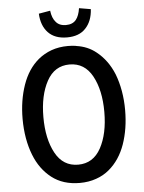

<svg xmlns="http://www.w3.org/2000/svg" viewBox="-62 -984 783 1042"><g transform="rotate(-5 330.0 -462.5)"><path d="M609.4 -362.3Q609.4 -417 600.6 -466.8Q591.8 -516.6 575.2 -559.6Q543 -638.7 482.4 -686.5Q437.5 -722.7 376 -731.4Q375 -731.4 373 -732.4Q352.5 -735.4 330.1 -735.4Q281.2 -735.4 240.2 -720.7Q200.2 -706.1 168 -679.7Q109.4 -630.9 80.1 -546.9Q50.8 -462.9 50.8 -362.3Q50.8 -307.6 59.6 -256.8Q68.4 -207 85 -165Q116.2 -85 177.7 -37.1Q239.3 10.7 330.1 10.7Q378.9 10.7 419.9 -3.9Q460 -17.6 491.2 -43.9Q550.8 -93.8 580.1 -176.8Q609.4 -260.7 609.4 -362.3ZM496.1 -362.3Q496.1 -243.2 454.1 -166Q412.1 -88.9 330.1 -88.9Q248 -88.9 206.1 -166Q164.1 -243.2 164.1 -362.3Q164.1 -480.5 206.1 -557.6Q248 -634.8 330.1 -634.8Q412.1 -634.8 454.1 -557.6Q496.1 -480.5 496.1 -362.3ZM471.7 -923.8Q456.1 -926.8 408.2 -934.6Q402.3 -893.6 384.8 -872.1Q366.2 -849.6 330.1 -849.6Q293.9 -849.6 275.4 -872.1Q255.9 -893.6 251 -934.6Q230.5 -931.6 188.5 -923.8Q191.4 -858.4 227.5 -820.3Q263.7 -782.2 330.1 -782.2Q396.5 -782.2 431.6 -820.3Q467.8 -858.4 471.7 -923.8Z"/></g></svg>

Font: DaxlinePro-Medium
Style: Medium
Weight: 400
Designer: Hans Reichel
Version: Version 7.502; 2006